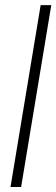

<svg xmlns="http://www.w3.org/2000/svg" viewBox="-20 -748 225 768"><path d="M185.1 -727.5 64.5 0H22L142.6 -727.5Z"/></svg>

Font: Inter Display Extra Light
Style: Italic
Weight: 200
Italic angle: -9.39999°
Designer: Rasmus Andersson
Foundry: rsms
Version: Version 4.000;git-4fc901f